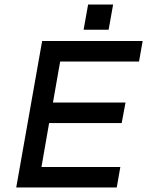

<svg xmlns="http://www.w3.org/2000/svg" viewBox="-20 -832 653 852"><path d="M371 -812H482L462 -700H351ZM613 -650 597 -559H247L215 -377H537L520 -286H198L164 -91H514L498 0H52L167 -650Z"/></svg>

Font: Overused Grotesk Medium
Style: Italic
Weight: 500
Italic angle: -10°
Version: Version 0.003